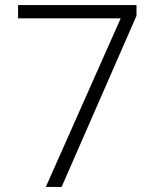

<svg xmlns="http://www.w3.org/2000/svg" viewBox="-20 -734 611 754"><path d="M160 0 454 -662H51V-714H516V-672L222 0Z"/></svg>

Font: BC Sans Light
Style: Regular
Weight: 300
Designer: Monotype Design Team
Foundry: Monotype Imaging Inc.
Version: Version 2.000;GOOG;noto-source:20170915:90ef993387c0